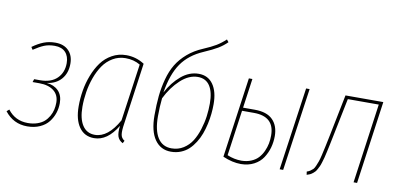

<svg xmlns="http://www.w3.org/2000/svg" viewBox="-70 -953 2482 1184"><g transform="rotate(10 1171.0 -361.0)"><path d="M229 -528.8Q281.7 -528.8 311.8 -498.5Q341.8 -468.3 341.8 -417Q341.8 -357.9 309.1 -320.1Q276.4 -282.2 219.2 -274.9Q265.1 -270.5 292.5 -242.7Q319.8 -214.8 319.8 -166Q319.8 -133.3 309.8 -103.3Q299.8 -73.2 279.8 -47.4Q259.8 -21.5 225.1 -5.9Q190.4 9.8 146 9.8Q59.1 9.8 4.9 -60.1L20 -73.2Q66.9 -11.2 146 -11.2Q178.7 -11.2 205.1 -20.3Q231.4 -29.3 248.3 -44.2Q265.1 -59.1 276.6 -79.3Q288.1 -99.6 293 -120.8Q297.9 -142.1 297.9 -165Q297.9 -212.9 264.9 -239Q231.9 -265.1 173.8 -265.1H131.8L138.2 -284.2H175.8Q244.1 -284.2 281.5 -320.8Q318.8 -357.4 318.8 -416Q318.8 -459 295.7 -483.9Q272.5 -508.8 228 -508.8Q190.9 -508.8 162.6 -497.3Q134.3 -485.8 97.2 -460.9L86.9 -477.1Q123.5 -503.4 156.5 -516.1Q189.5 -528.8 229 -528.8Z M672.9 -528.8Q734.9 -528.8 786.6 -495.1L732.9 -111.8Q725.6 -66.4 728.8 -43Q731.9 -19.5 752.9 -6.8L744.6 9.8Q719.7 -2.9 711.9 -25.9Q704.1 -48.8 709.5 -92.8Q647.9 9.8 564.5 9.8Q503.9 9.8 470.7 -37.6Q437.5 -85 437.5 -168Q437.5 -217.3 445.6 -266.4Q453.6 -315.4 472.2 -363.3Q490.7 -411.1 517.3 -447.5Q543.9 -483.9 584.2 -506.3Q624.5 -528.8 672.9 -528.8ZM671.9 -509.8Q628.4 -509.8 592.3 -488.5Q556.2 -467.3 532.2 -432.6Q508.3 -397.9 491.9 -352.8Q475.6 -307.6 468.3 -261.2Q460.9 -214.8 460.9 -168.9Q460.9 -94.2 488 -52.7Q515.1 -11.2 565.9 -11.2Q647.9 -11.2 712.9 -127.9L763.7 -485.8Q723.1 -509.8 671.9 -509.8Z M1132.8 -493.2Q1191.4 -493.2 1223.1 -448Q1254.9 -402.8 1254.9 -324.2Q1254.9 -293.9 1251.7 -263.2Q1248.5 -232.4 1241.2 -199.2Q1233.9 -166 1222.9 -136.2Q1211.9 -106.4 1194.8 -79.3Q1177.7 -52.2 1157 -32.7Q1136.2 -13.2 1107.7 -1.7Q1079.1 9.8 1045.9 9.8Q981 9.8 944.3 -42.7Q907.7 -95.2 907.7 -193.8Q907.7 -261.7 913.1 -315.2Q918.5 -368.7 932.9 -422.4Q947.3 -476.1 971.9 -516.8Q996.6 -557.6 1036.9 -592.3Q1077.1 -627 1131.8 -649.9Q1180.2 -670.4 1209.7 -688.2Q1239.3 -706.1 1266.6 -731.9L1278.8 -716.8Q1253.9 -691.9 1222.9 -673.3Q1191.9 -654.8 1138.7 -631.8Q1049.3 -593.3 1002.7 -525.6Q956.1 -458 937.5 -341.8Q972.2 -407.7 1022.9 -450.4Q1073.7 -493.2 1132.8 -493.2ZM1045.9 -11.2Q1087.4 -11.2 1120.4 -32.2Q1153.3 -53.2 1173.6 -85.7Q1193.8 -118.2 1207.3 -161.1Q1220.7 -204.1 1226.1 -244.4Q1231.4 -284.7 1231.4 -324.2Q1231.4 -396 1206.1 -434.6Q1180.7 -473.1 1130.9 -473.1Q1074.7 -473.1 1022.7 -425Q970.7 -377 935.5 -305.2Q929.7 -251.5 929.7 -191.9Q929.7 -104 959.2 -57.6Q988.8 -11.2 1045.9 -11.2Z M1510.7 -335Q1586.9 -335 1623.8 -297.6Q1660.6 -260.3 1660.6 -195.8Q1660.6 -158.7 1650.9 -123.8Q1641.1 -88.9 1621.1 -58.3Q1601.1 -27.8 1565.9 -9.3Q1530.8 9.3 1484.4 9.8Q1430.2 9.8 1370.6 -16.1L1441.4 -519H1463.4L1437.5 -335ZM1799.8 -519H1821.8L1747.6 0H1725.6ZM1484.4 -11.2Q1518.1 -11.7 1545.2 -23.2Q1572.3 -34.7 1589.1 -53.2Q1606 -71.8 1617.2 -96.4Q1628.4 -121.1 1633.1 -145.5Q1637.7 -169.9 1637.7 -195.8Q1637.7 -314.9 1508.8 -314.9H1434.6L1394.5 -29.8Q1438.5 -11.2 1484.4 -11.2Z M2283.2 -519 2210.4 0H2188.5L2258.3 -499H2064.5L2015.6 -258.8Q2008.3 -223.1 2004.4 -204.1Q2000.5 -185.1 1994.6 -158.7Q1988.8 -132.3 1985.4 -119.4Q1981.9 -106.4 1976.3 -88.1Q1970.7 -69.8 1966.6 -61.5Q1962.4 -53.2 1956.3 -41.5Q1950.2 -29.8 1944.6 -24.4Q1939 -19 1931.2 -12.5Q1923.3 -5.9 1914.8 -2.2Q1906.2 1.5 1895.5 4.9L1892.6 -15.1Q1904.8 -19 1913.6 -24.9Q1922.4 -30.8 1929.7 -37.8Q1937 -44.9 1943.6 -60.5Q1950.2 -76.2 1955.3 -90.1Q1960.4 -104 1967.3 -133.8Q1974.1 -163.6 1979.5 -188.7Q1984.9 -213.9 1994.6 -261.2L2046.4 -519Z"/></g></svg>

Font: Fira Sans Compressed Thin
Style: Italic
Weight: 100
Width: 3
Italic angle: -8°
Designer: Carrois Corporate & Edenspiekermann AG
Foundry: Carrois Corporate GbR & Edenspiekermann AG
Version: Version 4.203;PS 004.203;hotconv 1.0.88;makeotf.lib2.5.64775